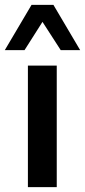

<svg xmlns="http://www.w3.org/2000/svg" viewBox="-26 -770 350 790"><path d="M75 -563.8H-6.2L103.8 -750H193.8L303.8 -563.8H223.8L148.8 -680ZM88.8 0V-500H207.5V0Z"/></svg>

Font: Now Alt Medium
Style: Regular
Weight: 500
Designer: Alfredo Marco Pradil
Foundry: Alfredo Marco Pradil
Version: Version 1.002;PS 001.002;hotconv 1.0.88;makeotf.lib2.5.64775